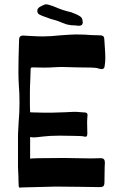

<svg xmlns="http://www.w3.org/2000/svg" viewBox="-20 -864 544 886"><path d="M362 -761Q362 -745 343 -745Q338 -745 324 -747Q313 -746 289 -751L267 -759Q244 -769 227.5 -773Q211 -777 205 -780Q192 -784 174.5 -791Q157 -798 155 -803Q152 -809 152 -814Q152 -828 171 -836Q185 -844 193 -844Q200 -844 209.5 -840.5Q219 -837 224 -836Q252 -824 268.5 -818.5Q285 -813 310 -807Q314 -805 326 -800.5Q338 -796 348 -789.5Q358 -783 360 -774Q362 -764 362 -761ZM463 -560Q462 -545 449 -545Q445 -545 438 -547Q431 -549 427 -550Q412 -553 340 -553L302 -554Q289 -555 264 -555Q246 -555 237 -554Q207 -552 184 -552L131 -553Q123 -553 122 -549.5Q121 -546 121 -533Q121 -515 120 -502Q118 -462 118 -437V-378Q118 -357 119 -346Q127 -345 146 -345Q163 -344 216 -344Q238 -344 280 -346Q312 -348 322 -348Q336 -348 350 -346.5Q364 -345 371 -345Q384 -345 384 -333Q384 -329 383 -321.5Q382 -314 382 -302L383 -249Q383 -240 381 -236.5Q379 -233 374 -233Q371 -233 365.5 -234.5Q360 -236 356 -236Q347 -236 322.5 -237Q298 -238 256 -238Q211 -238 178 -234Q145 -230 138 -230Q127 -230 125 -231Q120 -231 119 -232V-132Q126 -132 130 -133L158 -134L276 -135Q312 -135 333 -134L402 -133L444 -134Q456 -134 460 -128.5Q464 -123 464 -113L463 -93L462 -23Q462 -7 455 -3.5Q448 0 435 -0.5Q422 -1 414 -1Q371 -1 340 -2L238 -3Q226 -3 118 0L80 1L74 2Q68 2 67 -1.5Q66 -5 66 -15Q65 -26 65 -52Q65 -60 64 -69.5Q63 -79 63 -95V-232Q63 -252 64.5 -271Q66 -290 66 -299Q70 -345 70 -387Q70 -439 67 -469Q65 -503 65 -531Q65 -594 68 -678Q68 -691 73 -695.5Q78 -700 87 -700L102 -699Q111 -699 131 -697.5Q151 -696 180 -696Q213 -696 258 -701Q312 -705 330 -705Q371 -705 405 -702L441 -701Q454 -701 458 -695Q462 -689 462 -673Q462 -664 464 -642Q466 -616 466 -597Q466 -577 463 -560Z"/></svg>

Font: Barrio
Style: Regular
Weight: 400
Designer: Pablo Cosgaya & Sergio Jimenez
Foundry: Pablo Cosgaya & Sergio Jimenez
Version: Version 1.005